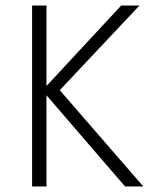

<svg xmlns="http://www.w3.org/2000/svg" viewBox="-20 -697 543 694"><path d="M96 -677V-23H148V-677ZM418 -677 133 -370 432 -23H498L196 -371L484 -677Z"/></svg>

Font: SpinnyJost
Style: Regular
Weight: 300
Version: Version 3.710